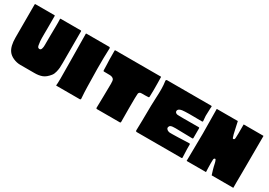

<svg xmlns="http://www.w3.org/2000/svg" viewBox="4 -1319 2810 2009"><g transform="rotate(30 1409.5 -314.5)"><path d="M477 -15Q436 1 380 0H212Q170 0 128 -18.5Q86 -37 64 -68Q27 -119 27 -222V-306V-622Q27 -629 32 -629H264Q269 -629 269 -622Q269 -567 269 -512Q269 -501 269 -470Q269 -439 268.5 -411.5Q268 -384 268.5 -356.5Q269 -329 270 -320Q275 -260 286 -250Q297 -242 306 -243.5Q315 -245 320 -251Q325 -258 327.5 -268.5Q330 -279 331 -286Q332 -293 332 -308.5Q332 -324 332 -328Q332 -343 332.5 -429.5Q333 -516 334 -536Q335 -585 333 -622Q333 -629 338 -629H582Q588 -629 588 -622V-242Q588 -204 586.5 -182.5Q585 -161 577.5 -129.5Q570 -98 554 -78Q517 -31 477 -15Z M648 -629H925Q929 -629 932.5 -625.5Q936 -622 936 -617Q931 -503 932 -368Q933 -233 936 -151Q937 -89 943 -12Q943 -7 940 -3.5Q937 0 932 0H649Q645 0 646 -4Q652 -40 648 -272Q644 -518 644 -625Q645 -626 648 -629Z M1552 -627Q1552 -610 1553.5 -553Q1555 -496 1554 -466Q1552 -396 1552 -388Q1552 -379 1544 -378Q1526 -376 1506 -376.5Q1486 -377 1466 -376.5Q1446 -376 1441 -372Q1430 -365 1428 -352Q1425 -331 1425 -174.5Q1425 -18 1426 -10Q1426 0 1417 0H1138Q1130 0 1129 -10Q1129 -29 1132 -159.5Q1135 -290 1134 -304Q1133 -309 1133 -319Q1133 -329 1132.5 -334.5Q1132 -340 1129.5 -347.5Q1127 -355 1122 -360Q1108 -374 1081 -376L1007 -377Q998 -377 998 -387Q998 -431 996 -456Q993 -489 993 -623Q993 -629 1002 -629H1550Q1552 -629 1552 -627Z M2165 -166Q2165 -142 2165 -110L2169 -8Q2169 0 2161 0H1620Q1614 0 1610.5 -4Q1607 -8 1607 -14Q1610 -91 1612 -316Q1612 -345 1615.5 -408.5Q1619 -472 1618.5 -520.5Q1618 -569 1611 -614Q1610 -620 1614 -624.5Q1618 -629 1624 -629H2157Q2163 -629 2165 -623V-622Q2165 -621 2163 -598Q2162 -589 2160 -508L2165 -446Q2165 -438 2156 -438Q1968 -442 1917 -435Q1872 -428 1869 -401Q1867 -380 1893 -371Q1905 -367 2156 -369Q2165 -369 2165 -361V-278Q2165 -270 2165 -259Q2165 -248 2165 -242Q2165 -234 2156 -234Q2135 -234 2049.5 -236Q1964 -238 1952 -238Q1949 -238 1941 -237.5Q1933 -237 1927 -237Q1921 -237 1913 -236Q1905 -235 1899.5 -233Q1894 -231 1888.5 -227Q1883 -223 1881 -217Q1872 -200 1883 -186.5Q1894 -173 1913 -169Q1916 -167 1954.5 -167.5Q1993 -168 2025 -169Q2057 -170 2100 -172Q2143 -174 2156 -174Q2165 -174 2165 -166Z M2788 -286Q2788 -255 2787.5 -180Q2787 -105 2786.5 -64.5Q2786 -24 2787 -3Q2787 0 2785 0H2527Q2525 0 2525 -2Q2517 -30 2510 -50Q2505 -63 2500 -86.5Q2495 -110 2490 -130.5Q2485 -151 2479 -162Q2474 -172 2464.5 -167Q2455 -162 2455 -149Q2454 -119 2454 -102Q2454 -85 2455 -50.5Q2456 -16 2457 -3Q2457 0 2455 0H2225Q2223 0 2223 -3Q2223 -60 2225 -169.5Q2227 -279 2227 -332L2224 -627Q2224 -629 2226 -629H2477Q2478 -629 2479 -627Q2484 -608 2497.5 -542.5Q2511 -477 2521 -452Q2525 -439 2537 -444Q2546 -447 2547 -462Q2550 -492 2549 -626Q2549 -629 2551 -629H2787Q2789 -629 2789 -626Q2789 -625 2789 -624Q2789 -565 2788.5 -452Q2788 -339 2788 -286Z"/></g></svg>

Font: Cubao Free 
Style: Regular
Weight: 400
Designer: Aaron Amar
Version: Version 001.001